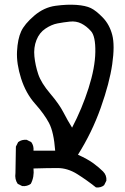

<svg xmlns="http://www.w3.org/2000/svg" viewBox="-20 -780 540 831"><path d="M395.5 31.2Q356.4 0 314.5 -26.4Q272.5 -52.7 229 -52.7Q185.5 -52.7 125 -50.8Q128.9 -13.7 113.3 15.6Q97.7 27.3 76.2 25.4L56.6 15.6Q43 -3.9 46.9 -31.2L48.8 -145.5L58.6 -165Q74.2 -176.8 95.7 -174.8L115.2 -165Q127 -149.4 125 -127.9H218.8Q212.9 -208 192.4 -247.1Q171.9 -286.1 131.8 -331.1Q91.8 -376 71.3 -440.4Q50.8 -504.9 53.7 -558.1Q56.6 -611.3 71.3 -643.6Q85.9 -675.8 127.9 -711.9Q169.9 -748 220.2 -754.9Q270.5 -761.7 310.5 -758.8Q350.6 -755.9 373 -745.1Q395.5 -734.4 424.8 -704.1Q454.1 -673.8 465.8 -628.9Q477.5 -584 465.8 -502.4Q454.1 -420.9 416 -313.5Q377.9 -206.1 317.4 -110.4Q360.4 -90.8 384.8 -72.8Q409.2 -54.7 425.8 -38.1Q442.4 -21.5 440.4 2L430.7 21.5Q417 33.2 395.5 31.2ZM292 -227.5Q335 -309.6 363.3 -398.4Q391.6 -487.3 392.6 -555.2Q393.6 -623 374 -645Q354.5 -667 332 -678.2Q309.6 -689.5 282.2 -686.5Q254.9 -683.6 229 -678.7Q203.1 -673.8 176.8 -656.2Q150.4 -638.7 137.7 -606.4Q125 -574.2 128.9 -535.6Q132.8 -497.1 145.5 -459Q158.2 -420.9 197.3 -375Q236.3 -329.1 254.4 -293.9Q272.5 -258.8 292 -227.5Z"/></svg>

Font: JasonHandwriting4
Style: Regular
Weight: 400
Version: Version 1.01.21